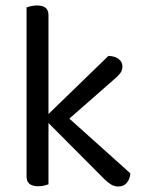

<svg xmlns="http://www.w3.org/2000/svg" viewBox="-20 -675 527 701"><path d="M198 -211 148 -250 376 -471Q400 -470 413.5 -459.5Q427 -449 427 -432Q427 -418 418.5 -407Q410 -396 394 -383ZM146 -237 202 -270 456 -42Q454 -20 442.5 -7Q431 6 412 6Q397 6 384.5 -2Q372 -10 359 -23ZM77 -268 157 -256V-2Q152 0 142 2.5Q132 5 120 5Q99 5 88 -3.5Q77 -12 77 -31ZM157 -217 77 -229V-648Q82 -650 92.5 -652.5Q103 -655 115 -655Q136 -655 146.5 -646.5Q157 -638 157 -619Z"/></svg>

Font: Baloo Paaji 2
Style: Regular
Weight: 400
Designer: Shuchita Grover, Noopur Datye and Ek Type
Foundry: Ek Type
Version: Version 1.700